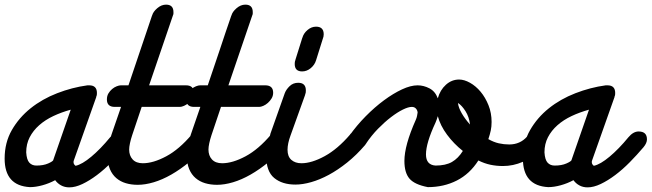

<svg xmlns="http://www.w3.org/2000/svg" viewBox="-72 -762 2810 828"><path d="M403 -170Q424 -195 447 -195Q483 -195 483 -161Q483 -145 468 -127Q440 -94 409 -62.5Q378 -31 346 -7Q314 17 283.5 31.5Q253 46 227 46Q207 46 191.5 37.5Q176 29 166 15Q140 29 111 37Q82 45 57 45Q-52 39 -52 -78Q-52 -147 -21 -201Q10 -255 60 -295Q110 -335 174.5 -360Q239 -385 305 -394H313Q346 -394 346 -361Q346 -356 345.5 -352.5Q345 -349 342 -343L344 -346Q320 -277 295 -207.5Q270 -138 246 -69Q245 -67 245 -64Q245 -57 248 -53Q251 -49 254 -47Q282 -53 322 -86.5Q362 -120 403 -170ZM158 -73 233 -289Q193 -278 158 -261.5Q123 -245 97 -222Q71 -199 56 -170Q41 -141 41 -105Q43 -73 54.5 -60.5Q66 -48 85 -48Q115 -48 135.5 -57Q156 -66 158 -72Z M755 -183Q775 -206 798 -206Q834 -206 834 -171Q834 -158 818 -136Q782 -94 743.5 -62.5Q705 -31 666.5 -9Q628 13 591 24Q554 35 522 35Q494 35 470.5 28Q447 21 429.5 6Q412 -9 402 -32.5Q392 -56 392 -90Q392 -111 396 -134Q400 -157 409 -182Q415 -200 420 -214Q425 -228 429.5 -241.5Q434 -255 439 -269Q444 -283 450 -301H423Q389 -301 389 -333Q389 -348 395.5 -359Q402 -370 411.5 -378Q421 -386 431.5 -390Q442 -394 449 -394H482Q508 -469 533 -545Q558 -621 584 -696V-695Q588 -711 606 -726.5Q624 -742 644 -742Q676 -742 676 -710Q676 -708 676 -704Q676 -700 674 -696L571 -394H730Q764 -394 764 -362Q764 -349 757.5 -338Q751 -327 741.5 -318.5Q732 -310 721.5 -305.5Q711 -301 704 -301H539Q529 -271 518.5 -240Q508 -209 498 -179Q492 -161 488.5 -144.5Q485 -128 485 -117Q485 -91 500 -74.5Q515 -58 544 -58Q589 -58 645 -88Q701 -118 755 -182Z M1097 -183Q1117 -206 1140 -206Q1176 -206 1176 -171Q1176 -158 1160 -136Q1124 -94 1085.5 -62.5Q1047 -31 1008.5 -9Q970 13 933 24Q896 35 864 35Q836 35 812.5 28Q789 21 771.5 6Q754 -9 744 -32.5Q734 -56 734 -90Q734 -111 738 -134Q742 -157 751 -182Q757 -200 762 -214Q767 -228 771.5 -241.5Q776 -255 781 -269Q786 -283 792 -301H765Q731 -301 731 -333Q731 -348 737.5 -359Q744 -370 753.5 -378Q763 -386 773.5 -390Q784 -394 791 -394H824Q850 -469 875 -545Q900 -621 926 -696V-695Q930 -711 948 -726.5Q966 -742 986 -742Q1018 -742 1018 -710Q1018 -708 1018 -704Q1018 -700 1016 -696L913 -394H1072Q1106 -394 1106 -362Q1106 -349 1099.5 -338Q1093 -327 1083.5 -318.5Q1074 -310 1063.5 -305.5Q1053 -301 1046 -301H881Q871 -271 860.5 -240Q850 -209 840 -179Q834 -161 830.5 -144.5Q827 -128 827 -117Q827 -91 842 -74.5Q857 -58 886 -58Q931 -58 987 -88Q1043 -118 1097 -182Z M1438 -183Q1458 -206 1482 -206Q1517 -206 1517 -171Q1517 -155 1502 -136Q1465 -93 1425 -61Q1385 -29 1346 -8Q1307 13 1270 23.5Q1233 34 1202 34Q1145 34 1110.5 5.5Q1076 -23 1076 -90Q1076 -133 1094 -183L1093 -182Q1109 -227 1124.5 -271Q1140 -315 1156 -360Q1162 -376 1177 -390.5Q1192 -405 1214 -405Q1247 -405 1247 -372Q1247 -367 1246.5 -363Q1246 -359 1243 -353L1245 -356Q1229 -311 1213 -267Q1197 -223 1181 -178Q1168 -143 1168 -116Q1168 -87 1184.5 -72.5Q1201 -58 1228 -58Q1272 -58 1328 -88.5Q1384 -119 1438 -182ZM1232 -600V-599Q1237 -618 1254 -632.5Q1271 -647 1291 -647Q1324 -647 1324 -614Q1324 -612 1323.5 -609.5Q1323 -607 1323 -604L1291 -502Q1285 -482 1268 -468Q1251 -454 1231 -454Q1199 -454 1199 -486Q1199 -490 1199.5 -494.5Q1200 -499 1203 -505L1201 -501Z M1924 -111Q1885 -142 1856 -181Q1827 -220 1816 -261Q1814 -254 1811.5 -247Q1809 -240 1806 -233Q1765 -145 1765 -96Q1765 -51 1806 -48Q1850 -48 1877 -63.5Q1904 -79 1924 -111ZM1506 -142Q1486 -112 1459 -112Q1423 -112 1423 -144Q1423 -159 1435 -177Q1466 -221 1505 -260.5Q1544 -300 1584 -329.5Q1624 -359 1661.5 -376.5Q1699 -394 1729 -394Q1755 -394 1780 -381Q1805 -368 1816 -338Q1826 -374 1851 -396.5Q1876 -419 1908 -419Q1930 -419 1955 -405Q1980 -391 2000.5 -366.5Q2021 -342 2034.5 -308.5Q2048 -275 2048 -236Q2048 -216 2044.5 -199.5Q2041 -183 2034 -162Q2057 -149 2079 -144Q2101 -139 2124 -139Q2171 -139 2201 -173L2200 -172Q2219 -196 2242 -196Q2259 -196 2269 -187.5Q2279 -179 2279 -161Q2279 -152 2274.5 -144Q2270 -136 2262 -125Q2224 -82 2182.5 -64Q2141 -46 2097 -46Q2069 -46 2043 -51.5Q2017 -57 1991 -70Q1954 -12 1898 16.5Q1842 45 1773 45Q1716 34 1694 8.5Q1672 -17 1672 -68Q1672 -135 1721 -245Q1725 -254 1726.5 -262Q1728 -270 1729 -277Q1728 -287 1721.5 -294Q1715 -301 1704 -301Q1689 -301 1665.5 -289.5Q1642 -278 1614.5 -257Q1587 -236 1558.5 -207Q1530 -178 1506 -142ZM1952 -178Q1954 -186 1955 -193.5Q1956 -201 1956 -209Q1956 -213 1956 -217Q1956 -221 1955 -225Q1971 -207 1991 -192ZM1903 -318Q1892 -325 1886 -325H1882Q1864 -325 1857.5 -339.5Q1851 -354 1863 -367Q1860 -364 1860 -362L1907 -344Q1903 -336 1903 -326ZM1903 -318Q1905 -298 1919.5 -273Q1934 -248 1955 -225Q1951 -258 1935.5 -282.5Q1920 -307 1903 -318Z M2638 -170Q2659 -195 2682 -195Q2718 -195 2718 -161Q2718 -145 2703 -127Q2675 -94 2644 -62.5Q2613 -31 2581 -7Q2549 17 2518.5 31.5Q2488 46 2462 46Q2442 46 2426.5 37.5Q2411 29 2401 15Q2375 29 2346 37Q2317 45 2292 45Q2183 39 2183 -78Q2183 -147 2214 -201Q2245 -255 2295 -295Q2345 -335 2409.5 -360Q2474 -385 2540 -394H2548Q2581 -394 2581 -361Q2581 -356 2580.5 -352.5Q2580 -349 2577 -343L2579 -346Q2555 -277 2530 -207.5Q2505 -138 2481 -69Q2480 -67 2480 -64Q2480 -57 2483 -53Q2486 -49 2489 -47Q2517 -53 2557 -86.5Q2597 -120 2638 -170ZM2393 -73 2468 -289Q2428 -278 2393 -261.5Q2358 -245 2332 -222Q2306 -199 2291 -170Q2276 -141 2276 -105Q2278 -73 2289.5 -60.5Q2301 -48 2320 -48Q2350 -48 2370.5 -57Q2391 -66 2393 -72Z"/></svg>

Font: Discipuli Britannica Bold
Style: Regular
Weight: 700
Designer: Peter Wiegel
Foundry: Peter Wiegel
Version: Version 0.001 2009